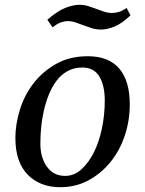

<svg xmlns="http://www.w3.org/2000/svg" viewBox="-20 -769 604 799"><path d="M44 -195C44 -128.3 61 -77.5 95 -42.5C129 -7.5 174.3 10 231 10C274.3 10 313.7 0.3 349 -19C384.3 -38.3 414.7 -63.7 440 -95C465.3 -126.3 485 -162.7 499 -204C513 -245.3 520 -289 520 -335C520 -400.3 505.3 -450 476 -484C446.7 -518 403 -535 345 -535C294.3 -535 250.2 -524.2 212.5 -502.5C174.8 -480.8 143.5 -453.7 118.5 -421C93.5 -388.3 74.8 -351.8 62.5 -311.5C50.2 -271.2 44 -232.3 44 -195ZM323 -488C355 -488 378.5 -475.5 393.5 -450.5C408.5 -425.5 416 -392.3 416 -351C416 -311.7 412.2 -273.3 404.5 -236C396.8 -198.7 385.8 -165.5 371.5 -136.5C357.2 -107.5 339.8 -83.7 319.5 -65C299.2 -46.3 276.3 -37 251 -37C219 -37 193.8 -49.7 175.5 -75C157.2 -100.3 148 -132.3 148 -171C148 -191.7 149 -213.5 151 -236.5C153 -259.5 156.7 -282.8 162 -306.5C167.3 -330.2 174.3 -352.8 183 -374.5C191.7 -396.2 202.3 -415.5 215 -432.5C227.7 -449.5 243 -463 261 -473C279 -483 299.7 -488 323 -488ZM523 -705 507 -736C495.7 -728 485 -722.5 475 -719.5C465 -716.5 455.3 -715 446 -715C434.7 -715 423.7 -716.8 413 -720.5L381 -732C370.3 -736 359.2 -739.8 347.5 -743.5C335.8 -747.2 323.3 -749 310 -749C292.7 -749 273.2 -744.7 251.5 -736C229.8 -727.3 205 -711 177 -687L199 -655C211 -665 222.2 -671.8 232.5 -675.5C242.8 -679.2 252.7 -681 262 -681C273.3 -681 284.3 -679.2 295 -675.5C305.7 -671.8 316.7 -667.8 328 -663.5C339.3 -659.2 351 -655.2 363 -651.5C375 -647.8 387.7 -646 401 -646C417.7 -646 436.2 -650.2 456.5 -658.5C476.8 -666.8 499 -682.3 523 -705Z"/></svg>

Font: PT Serif Caption
Style: Italic
Weight: 400
Italic angle: -12°
Designer: A.Korolkova, O.Umpeleva, V.Yefimov
Foundry: ParaType Ltd
Version: Version 1.000W OFL